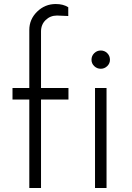

<svg xmlns="http://www.w3.org/2000/svg" viewBox="-20 -940 661 960"><path d="M185.1 -782.7V-500H322.3V-442.4H185.1V0H126.5V-442.4H42.5V-500H126.5V-790Q126.5 -843.3 165.5 -881.6Q204.6 -919.9 258.8 -919.9Q296.4 -919.9 321.3 -903.8V-859.9L265.1 -862.3Q231.4 -862.3 208.3 -839.8Q185.1 -817.4 185.1 -782.7ZM529.8 -641.1Q529.8 -622.6 516.1 -609.4Q502.4 -596.2 483.9 -596.2Q464.8 -596.2 451.2 -609.4Q437.5 -622.6 437.5 -641.1Q437.5 -660.6 451.2 -674.1Q464.8 -687.5 483.9 -687.5Q502.9 -687.5 516.4 -674.1Q529.8 -660.6 529.8 -641.1ZM455.1 0V-500H512.7V0Z"/></svg>

Font: Now Alt Light
Style: Regular
Weight: 300
Designer: Alfredo Marco Pradil
Foundry: Alfredo Marco Pradil
Version: Version 1.002;PS 001.002;hotconv 1.0.88;makeotf.lib2.5.64775